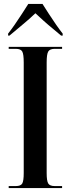

<svg xmlns="http://www.w3.org/2000/svg" viewBox="-20 -951 357 971"><path d="M24 0V-10H60Q85 -10 92.5 -23Q100 -36 100 -76V-635Q100 -677 92.5 -690.5Q85 -704 60 -704H24V-714H294V-704H257Q232 -704 224 -690.5Q216 -677 216 -635V-76Q216 -36 224 -23Q232 -10 257 -10H294V0ZM21 -781Q36 -800 54.5 -826.5Q73 -853 91 -881Q109 -909 123 -931H195Q209 -909 227 -881Q245 -853 263.5 -826.5Q282 -800 297 -781V-771H289Q273 -785 249 -804.5Q225 -824 201 -845.5Q177 -867 159 -884Q129 -855 93 -825.5Q57 -796 28 -771H21Z"/></svg>

Font: Noto Serif Display ExtraCondensed SemiBold
Style: Regular
Weight: 600
Width: 2
Designer: Monotype Design Team
Foundry: Monotype Imaging Inc.
Version: Version 2.009